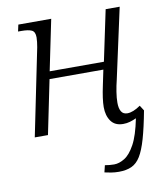

<svg xmlns="http://www.w3.org/2000/svg" viewBox="-85 -605 768 903"><g transform="rotate(-10 299.0 -154.0)"><path d="M410 228Q390 228 372.5 225Q355 222 342 219L350 186Q360 188 372.5 189Q385 190 394 190Q418 190 444 174Q470 158 493 116Q516 74 532 -6Q517 1 501.5 5.5Q486 10 469 10Q430 10 411 -16.5Q392 -43 392 -84Q392 -121 406 -186L421 -258H164L111 0H48L133 -416Q135 -427 136.5 -440Q138 -453 138 -462Q138 -489 122 -496.5Q106 -504 73 -504H57L64 -536H221L171 -294H430L481 -536H548L475 -201Q468 -173 463.5 -144.5Q459 -116 459 -93Q459 -66 468 -51Q477 -36 497 -36Q524 -36 560 -61L576 -36Q561 44 546 96Q531 148 513.5 176.5Q496 205 471 216.5Q446 228 410 228Z"/></g></svg>

Font: Noto Serif Light
Style: Italic
Weight: 300
Italic angle: -12°
Designer: Monotype Design Team
Foundry: Monotype Imaging Inc.
Version: Version 2.013